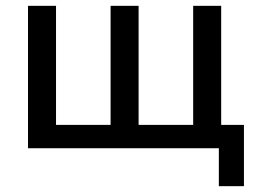

<svg xmlns="http://www.w3.org/2000/svg" viewBox="-20 -508 881 658"><path d="M730 130V0H76V-488H172V-80H359V-488H455V-80H642V-488H738V-80H816V130Z"/></svg>

Font: Nunito Sans 12pt SemiBold
Style: Regular
Weight: 600
Designer: Vernon Adams
Foundry: Vernon Adams
Version: Version 3.101;gftools[0.9.27]